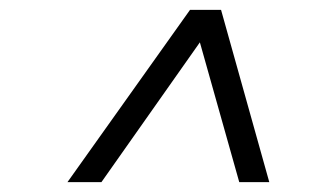

<svg xmlns="http://www.w3.org/2000/svg" viewBox="-20 -720 640 390"><path d="M117 -350 366 -700H429L527 -350H466L386 -634L186 -350Z"/></svg>

Font: Red Hat Text VF
Style: Italic
Weight: 300
Italic angle: -12°
Designer: Pentagram, MCKL
Foundry: Pentagram, MCKL
Version: Version 1.023